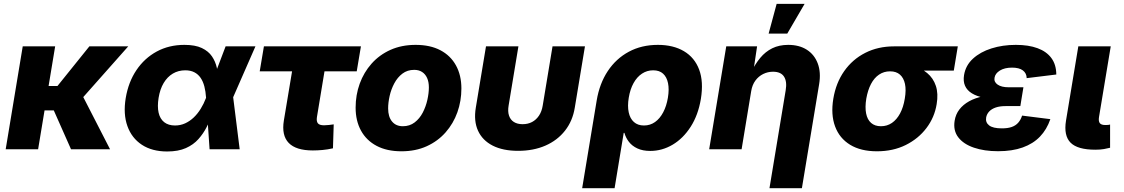

<svg xmlns="http://www.w3.org/2000/svg" viewBox="-20 -782 5887 1006"><path d="M269 -539.1 179.7 0H9.8L99.1 -539.1ZM651.9 -539.1 354.5 -203.6H177.7L195.3 -331.5H281.2L448.2 -539.1ZM352.1 0 258.8 -210.4 408.7 -288.1 556.6 0Z M856 11.7Q776.9 11.7 723.4 -23.4Q669.9 -58.6 647.5 -121.6Q625 -184.6 638.7 -268.1Q652.8 -352.5 695.1 -415Q737.3 -477.5 801.5 -512.2Q865.7 -546.9 946.3 -546.9Q1002.9 -546.9 1037.6 -530.3Q1072.3 -513.7 1090.6 -486.6Q1108.9 -459.5 1116 -427.5Q1123 -395.5 1124.5 -364.3H1171.9L1201.2 -276.4L1235.8 0H1078.1L1059.6 -271Q1057.6 -302.7 1050.8 -329.1Q1043.9 -355.5 1031 -374.3Q1018.1 -393.1 998.3 -403.3Q978.5 -413.6 950.7 -413.6Q914.6 -413.6 885.7 -396.5Q856.9 -379.4 837.6 -347.2Q818.4 -314.9 811 -269.5Q803.7 -224.1 811 -191.7Q818.4 -159.2 840.3 -141.8Q862.3 -124.5 897 -124.5Q925.3 -124.5 950 -135.7Q974.6 -147 995.1 -166.5Q1015.6 -186 1031.7 -212.2Q1047.9 -238.3 1059.1 -268.1L1162.1 -539.1H1318.4L1199.7 -268.1L1141.1 -181.2H1091.8Q1079.6 -149.4 1062.5 -115.7Q1045.4 -82 1019.5 -53Q993.7 -23.9 953.9 -6.1Q914.1 11.7 856 11.7Z M1619.1 6.3Q1530.8 6.3 1492.7 -33.2Q1454.6 -72.8 1467.3 -150.4L1510.3 -408.2H1340.8L1362.8 -539.1H1871.1L1849.1 -408.2H1680.2L1640.6 -168.5Q1637.2 -146.5 1645.5 -136Q1653.8 -125.5 1678.2 -125.5Q1688 -125.5 1703.9 -127.2Q1719.7 -128.9 1728.5 -130.4L1724.6 -4.9Q1696.3 1.5 1669.7 3.9Q1643.1 6.3 1619.1 6.3Z M2083.5 10.7Q2007.3 10.7 1953.6 -17.6Q1899.9 -45.9 1871.6 -97.4Q1843.3 -148.9 1843.3 -217.8Q1843.3 -284.2 1864.7 -343.5Q1886.2 -402.8 1927 -448.7Q1967.8 -494.6 2026.1 -520.8Q2084.5 -546.9 2157.7 -546.9Q2233.9 -546.9 2287.4 -518.8Q2340.8 -490.7 2369.1 -439.2Q2397.5 -387.7 2397.5 -318.4Q2397.5 -252.9 2376.5 -193.8Q2355.5 -134.8 2314.9 -88.6Q2274.4 -42.5 2216.1 -15.9Q2157.7 10.7 2083.5 10.7ZM2090.8 -120.6Q2126.5 -120.6 2152.6 -140.6Q2178.7 -160.6 2195.1 -192.1Q2211.4 -223.6 2219.2 -258.8Q2227.1 -293.9 2227.1 -323.7Q2227.1 -353 2217.8 -373.5Q2208.5 -394 2191.4 -405Q2174.3 -416 2150.4 -416Q2114.3 -416 2088.4 -396.2Q2062.5 -376.5 2045.9 -345.2Q2029.3 -314 2021.5 -279.1Q2013.7 -244.1 2013.7 -213.9Q2013.7 -169.9 2034.2 -145.3Q2054.7 -120.6 2090.8 -120.6Z M2694.8 8.3Q2615.2 8.3 2561.5 -19Q2507.8 -46.4 2484.6 -97.2Q2461.4 -147.9 2473.1 -218.3L2526.4 -539.1H2696.3L2645 -229.5Q2639.6 -198.2 2647 -176.3Q2654.3 -154.3 2672.6 -142.8Q2690.9 -131.3 2718.3 -131.3Q2746.1 -131.3 2767.8 -142.8Q2789.6 -154.3 2804.2 -176.3Q2818.8 -198.2 2823.7 -229.5L2875 -539.1H3044.9L2991.7 -218.3Q2980.5 -148.4 2940.4 -97.4Q2900.4 -46.4 2837.6 -19Q2774.9 8.3 2694.8 8.3Z M3030.3 204.1 3106.4 -255.4Q3121.1 -344.2 3164.6 -409.7Q3208 -475.1 3274.9 -511Q3341.8 -546.9 3426.8 -546.9Q3507.8 -546.9 3563.7 -513.7Q3619.6 -480.5 3643.3 -417.2Q3667 -354 3652.3 -263.7Q3638.2 -179.2 3598.9 -117.9Q3559.6 -56.6 3504.4 -23.9Q3449.2 8.8 3387.2 8.8Q3347.7 8.8 3319.8 -4.2Q3292 -17.1 3275.4 -38.6Q3258.8 -60.1 3251.5 -85.9H3248L3200.2 204.1ZM3354 -124.5Q3386.7 -124.5 3412.1 -142.6Q3437.5 -160.6 3454.8 -193.4Q3472.2 -226.1 3479.5 -270Q3486.8 -314 3480.2 -346.2Q3473.6 -378.4 3454.3 -396Q3435.1 -413.6 3402.3 -413.6Q3370.1 -413.6 3343.8 -396.2Q3317.4 -378.9 3299.6 -346.7Q3281.7 -314.5 3274.4 -270Q3267.1 -226.1 3274.2 -193.4Q3281.2 -160.6 3301.5 -142.6Q3321.8 -124.5 3354 -124.5Z M3916 -304.7 3865.7 0H3695.8L3785.2 -539.1H3946.8L3926.3 -401.4L3915 -402.3Q3936.5 -446.3 3963.4 -478.8Q3990.2 -511.2 4026.4 -529.1Q4062.5 -546.9 4109.9 -546.9Q4167.5 -546.9 4207.3 -521.5Q4247.1 -496.1 4264.6 -449.7Q4282.2 -403.3 4272 -341.3L4181.6 204.1H4011.7L4096.7 -309.1Q4104.5 -355 4087.9 -380.6Q4071.3 -406.2 4030.3 -406.2Q4002.9 -406.2 3978.8 -394.3Q3954.6 -382.3 3938 -359.9Q3921.4 -337.4 3916 -304.7ZM4007.3 -606 4049.3 -761.7H4195.8L4105 -606Z M4574.7 10.7Q4490.2 10.7 4434.3 -23.4Q4378.4 -57.6 4355.5 -119.6Q4332.5 -181.6 4346.2 -264.6Q4359.9 -347.7 4403.3 -409.4Q4446.8 -471.2 4513.7 -505.1Q4580.6 -539.1 4664.6 -539.1H4998.5L4977.5 -412.1H4742.2L4643.1 -408.2Q4611.3 -408.2 4585.9 -391.1Q4560.5 -374 4543.7 -342Q4526.9 -310.1 4519 -265.1Q4511.7 -220.2 4518.1 -187.7Q4524.4 -155.3 4544.2 -137.9Q4564 -120.6 4595.7 -120.6Q4627.9 -120.6 4653.3 -137.9Q4678.7 -155.3 4696 -187.7Q4713.4 -220.2 4720.7 -265.1Q4728.5 -310.5 4721.7 -342.3Q4714.8 -374 4695.3 -391.1Q4675.8 -408.2 4644 -408.2L4650.9 -452.1Q4710 -452.1 4757.8 -439.2Q4805.7 -426.3 4837.9 -399.4Q4870.1 -372.6 4883.5 -332Q4897 -291.5 4887.7 -236.3Q4876.5 -167 4834.2 -111.1Q4792 -55.2 4725.6 -22.2Q4659.2 10.7 4574.7 10.7Z M5209.5 10.3Q5137.2 10.3 5082.8 -8.3Q5028.3 -26.9 5001 -62.5Q4973.6 -98.1 4981.9 -149.4Q4987.3 -183.1 5006.8 -208.5Q5026.4 -233.9 5058.1 -251.5Q5089.8 -269 5132.6 -277.8Q5175.3 -286.6 5227.5 -286.6H5335.9L5326.2 -226.1H5248.5Q5218.8 -226.1 5197.3 -218.8Q5175.8 -211.4 5163.1 -198Q5150.4 -184.6 5147 -166.5Q5142.6 -140.6 5162.6 -125Q5182.6 -109.4 5229.5 -109.4Q5260.3 -109.4 5281 -116.7Q5301.8 -124 5314.9 -138.9Q5328.1 -153.8 5335.4 -176.3L5483.4 -157.7Q5464.8 -103.5 5429 -66.2Q5393.1 -28.8 5338.4 -9.3Q5283.7 10.3 5209.5 10.3ZM5225.1 -262.2Q5174.8 -262.2 5136.2 -269.8Q5097.7 -277.3 5072.3 -293Q5046.9 -308.6 5036.4 -332.5Q5025.9 -356.4 5031.2 -388.7Q5039.6 -439.5 5077.9 -474.6Q5116.2 -509.8 5174.8 -528.3Q5233.4 -546.9 5302.7 -546.9Q5369.1 -546.9 5416.3 -529.5Q5463.4 -512.2 5488.8 -477.8Q5514.2 -443.4 5514.6 -391.6L5359.4 -372.6Q5358.9 -398.4 5339.4 -413.1Q5319.8 -427.7 5282.7 -427.7Q5243.7 -427.7 5219 -412.4Q5194.3 -397 5190.9 -374.5Q5187 -352.5 5207.3 -338.6Q5227.5 -324.7 5265.1 -324.7H5342.3L5332 -262.2Z M5719.2 2.4Q5626 2.4 5589.4 -34.4Q5552.7 -71.3 5565.4 -149.9L5629.9 -539.1H5799.8L5738.3 -168.5Q5734.9 -147 5742.4 -137Q5750 -127 5770.5 -127Q5779.8 -127 5785.9 -127.4Q5792 -127.9 5796.4 -129.4V-7.8Q5784.2 -4.4 5764.4 -1Q5744.6 2.4 5719.2 2.4Z"/></svg>

Font: Inter 18pt ExtraBold
Style: Italic
Weight: 800
Italic angle: -9.3988°
Designer: Rasmus Andersson
Foundry: rsms
Version: Version 4.001;git-66647c0bb